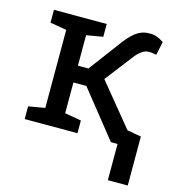

<svg xmlns="http://www.w3.org/2000/svg" viewBox="-106 -630 830 897"><g transform="rotate(15 308.5 -181.5)"><path d="M47.4 0V-61.5L127 -75.2V-452.6L47.4 -466.3V-528.3H302.7V-466.3L223.1 -452.6V-305.2H273.9L384.3 -453.1Q414.1 -494.6 442.6 -516.1Q471.2 -537.6 506.8 -537.6Q529.3 -537.6 543.9 -532Q558.6 -526.4 577.1 -514.6L563.5 -449.2Q542.5 -452.6 539.3 -453.1Q536.1 -453.6 526.4 -453.6Q508.3 -453.6 491 -440.4Q473.6 -427.2 460.4 -409.2L358.4 -276.9L524.9 -73.7L592.8 -61.5V0H464.4L285.6 -224.1H223.1V-75.2L302.7 -61.5V0ZM496.6 175.3V-52.7H592.8V175.3Z"/></g></svg>

Font: Roboto Slab
Style: Regular
Weight: 400
Designer: Google
Version: Version 2.000; ttfautohint (v1.8.1.43-b0c9)